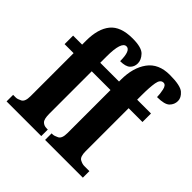

<svg xmlns="http://www.w3.org/2000/svg" viewBox="-197 -934 1100 1100"><g transform="rotate(45 353.0 -384.5)"><path d="M13 0H294V-53H284Q263 -53 249.5 -66.5Q236 -80 236 -123V-467H388V-118Q388 -74 367 -63.5Q346 -53 333 -53H325V0H631V-53H589Q573 -53 554 -63.5Q535 -74 535 -118V-467H647V-536H535V-569Q535 -636 541.5 -674Q548 -712 573 -712Q592 -712 598.5 -681.5Q605 -651 605 -627Q666 -627 686 -647.5Q706 -668 706 -696Q706 -723 679.5 -746Q653 -769 567 -769Q476 -769 432 -708.5Q388 -648 388 -550V-536H236V-587Q236 -709 276 -709Q310 -709 310 -623Q354 -623 372.5 -640.5Q391 -658 391 -686Q391 -714 366.5 -740Q342 -766 269 -766Q172 -766 130.5 -715Q89 -664 89 -568V-536H16V-467H89V-118Q89 -74 68.5 -63.5Q48 -53 35 -53H13Z"/></g></svg>

Font: Noto Serif ExtraCondensed Extra
Style: Regular
Weight: 800
Width: 3
Designer: Monotype Design Team
Foundry: Monotype Imaging Inc.
Version: Version 1.002